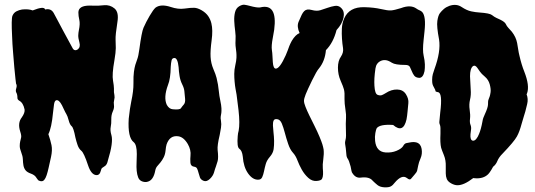

<svg xmlns="http://www.w3.org/2000/svg" viewBox="-20 -757 2263 812"><path d="M118.2 -712.9Q167 -732.4 170.9 -716.8Q195.3 -722.7 207 -702.1Q210.9 -695.3 222.2 -673.8Q233.4 -652.3 246.6 -627.9Q259.8 -603.5 271.5 -582Q283.2 -560.5 287.1 -553.2Q291 -545.9 296.9 -544.9Q302.7 -543.9 308.6 -547.9Q321.3 -557.6 315.9 -577.1Q310.5 -596.7 311 -607.9Q311.5 -619.1 313.5 -628.9Q319.3 -656.2 315.4 -672.9Q311.5 -689.5 311.5 -704.1Q311.5 -733.4 359.4 -733.4Q369.1 -733.4 381.8 -732.9Q394.5 -732.4 419.9 -734.9Q445.3 -737.3 464.4 -721.2Q483.4 -705.1 476.6 -664.1Q467.8 -608.4 468.8 -589.4Q469.7 -570.3 469.7 -553.7Q469.7 -536.1 463.9 -502Q453.1 -441.4 458 -416Q461.9 -393.6 461.9 -382.8V-367.2Q461.9 -364.3 463.9 -354.5Q465.8 -344.7 462.9 -334.5Q460 -324.2 461.9 -312.5Q463.9 -300.8 457 -285.6Q450.2 -270.5 450.7 -252.4Q451.2 -234.4 448.2 -219.7Q445.3 -205.1 451.2 -185.5Q460 -155.3 436.5 -79.1Q432.6 -60.5 424.3 -55.2Q416 -49.8 412.1 -46.9Q408.2 -43.9 406.2 -34.2Q401.4 -14.6 385.7 -16.6Q365.2 -19.5 352.5 -57.6Q335 -110.4 324.2 -119.1Q313.5 -127.9 308.1 -143.6Q302.7 -159.2 298.8 -175.8Q291 -216.8 283.2 -223.1Q275.4 -229.5 270.5 -248Q265.6 -266.6 260.7 -274.4Q255.9 -282.2 251.5 -292Q247.1 -301.8 242.2 -311.5Q229.5 -335.9 217.8 -333Q210.9 -331.1 208.5 -315.9Q206.1 -300.8 204.1 -279.3Q198.2 -216.8 184.6 -189.5Q193.4 -164.1 197.8 -143.1Q202.1 -122.1 195.8 -93.3Q189.5 -64.5 185.5 -46.9Q181.6 -29.3 177.2 -16.1Q172.9 -2.9 167 3.9Q161.1 10.7 152.3 9.3Q143.6 7.8 140.6 3.9Q137.7 0 134.8 -3.9Q127.9 -16.6 111.3 -22.5Q94.7 -28.3 87.9 -37.1Q81.1 -45.9 79.1 -57.6Q77.1 -69.3 76.7 -83Q76.2 -96.7 69.8 -112.8Q63.5 -128.9 63.5 -139.6Q63.5 -150.4 65.4 -158.7Q67.4 -167 69.3 -175.3Q71.3 -183.6 65.4 -201.2Q53.7 -237.3 72.3 -260.7Q85.9 -280.3 84 -293.9Q78.1 -322.3 61.5 -331.1Q53.7 -335.9 53.7 -342.8Q53.7 -357.4 49.3 -364.7Q44.9 -372.1 48.8 -383.8Q52.7 -395.5 47.9 -403.3Q47.9 -404.3 45.4 -423.3Q43 -442.4 40.5 -472.2Q38.1 -502 35.2 -536.6Q32.2 -571.3 31.2 -603.5Q27.3 -677.7 32.7 -690.4Q38.1 -703.1 49.3 -709Q60.5 -714.8 73.2 -716.8Q100.6 -719.7 118.2 -712.9Z M603.5 11.7Q593.8 14.6 581.5 10.3Q569.3 5.9 564.5 -6.3Q559.6 -18.6 558.1 -34.7Q556.6 -50.8 557.6 -69.3Q558.6 -87.9 558.6 -105.5Q558.6 -144.5 545.9 -155.3Q519.5 -174.8 524.4 -254.9Q529.3 -300.8 535.2 -328.1Q544.9 -373 544.4 -404.3Q543.9 -435.5 546.4 -453.1Q548.8 -470.7 552.2 -482.4Q555.7 -494.1 560.5 -506.8Q565.4 -519.5 569.3 -548.8Q579.1 -622.1 586.9 -639.6Q597.7 -664.1 612.8 -689.9Q627.9 -715.8 637.7 -724.6Q660.2 -741.2 702.1 -727.5Q733.4 -716.8 760.3 -720.7Q787.1 -724.6 801.3 -724.1Q815.4 -723.6 833 -713.4Q850.6 -703.1 860.4 -689Q870.1 -674.8 874 -658.2Q880.9 -629.9 875 -586.4Q869.1 -543 870.6 -516.1Q872.1 -489.3 882.3 -465.3Q892.6 -441.4 896 -427.2Q899.4 -413.1 901.9 -398.9Q904.3 -384.8 905.8 -368.7Q907.2 -352.5 911.6 -332Q916 -311.5 916.5 -299.3Q917 -287.1 916 -279.3Q915 -271.5 913.6 -265.1Q912.1 -258.8 914.6 -245.6Q917 -232.4 914.6 -216.8Q912.1 -201.2 909.2 -186.5Q898.4 -141.6 900.4 -123Q904.3 -89.8 900.4 -75.7Q896.5 -61.5 893.1 -52.7Q889.6 -43.9 885.3 -28.3Q880.9 -12.7 867.2 0Q853.5 12.7 841.3 7.8Q829.1 2.9 825.7 -6.3Q822.3 -15.6 819.8 -25.4Q817.4 -35.2 814 -43Q810.5 -50.8 801.8 -51.8Q786.1 -53.7 785.2 -69.8Q784.2 -85.9 785.6 -98.1Q787.1 -110.4 784.2 -123Q781.2 -135.7 774.4 -147.5Q756.8 -177.7 733.4 -180.7Q698.2 -185.5 684.6 -146.5Q681.6 -136.7 680.2 -120.6Q678.7 -104.5 672.4 -91.8Q666 -79.1 658.7 -70.3Q651.4 -61.5 645 -54.2Q638.7 -46.9 636.7 -36.1Q628.9 5.9 603.5 11.7ZM690.4 -397.5Q670.9 -344.7 685.5 -313.5Q695.3 -295.9 710.9 -294.9Q740.2 -292 745.1 -299.3Q750 -306.6 757.3 -314.9Q764.6 -323.2 762.7 -340.3Q760.7 -357.4 759.8 -370.6Q758.8 -383.8 750.5 -400.4Q742.2 -417 739.3 -436Q736.3 -455.1 735.4 -472.7Q731.4 -511.7 717.8 -511.7Q708 -511.7 705.6 -501.5Q703.1 -491.2 702.1 -474.6Q701.2 -423.8 690.4 -397.5Z M1348.6 -125Q1350.6 -106.4 1347.2 -83Q1343.8 -59.6 1345.2 -45.4Q1346.7 -31.2 1346.2 -19.5Q1345.7 -7.8 1341.8 -0.5Q1337.9 6.8 1318.8 8.3Q1299.8 9.8 1283.7 -4.9Q1267.6 -19.5 1256.3 -39.6Q1245.1 -59.6 1237.8 -79.1Q1230.5 -98.6 1218.8 -111.3Q1207 -124 1198.7 -148.4Q1190.4 -172.9 1184.6 -195.3Q1178.7 -217.8 1171.9 -234.4Q1165 -251 1152.8 -252.9Q1140.6 -254.9 1137.2 -247.1Q1133.8 -239.3 1134.3 -226.1Q1134.8 -212.9 1136.7 -196.8Q1138.7 -180.7 1139.2 -161.6Q1139.6 -142.6 1137.2 -126Q1134.8 -109.4 1121.6 -94.2Q1108.4 -79.1 1104 -63.5Q1099.6 -47.9 1096.7 -33.2Q1093.8 -18.6 1088.9 -7.8Q1084 2.9 1072.3 2.9Q1048.8 3.9 1029.3 -23.4Q1009.8 -50.8 1006.8 -94.7Q1003.9 -120.1 992.2 -127.9Q981.4 -134.8 985.4 -181.6Q986.3 -194.3 989.3 -204.1Q995.1 -234.4 988.8 -290.5Q982.4 -346.7 980.5 -356.9Q978.5 -367.2 976.1 -381.3Q973.6 -395.5 972.2 -411.6Q970.7 -427.7 970.7 -444.8Q970.7 -461.9 975.1 -481Q979.5 -500 980 -512.7Q980.5 -525.4 979.5 -535.2Q974.6 -566.4 976.1 -585.4Q977.5 -604.5 974.6 -626Q971.7 -647.5 970.7 -668Q969.7 -688.5 974.1 -705.6Q978.5 -722.7 991.7 -730.5Q1004.9 -738.3 1014.6 -736.8Q1024.4 -735.4 1035.2 -732.4Q1067.4 -723.6 1080.1 -725.6Q1154.3 -744.1 1139.6 -630.9Q1136.7 -612.3 1133.8 -597.7Q1127 -562.5 1129.9 -544.9Q1131.8 -533.2 1132.3 -519.5Q1132.8 -505.9 1133.8 -494.1Q1135.7 -466.8 1146.5 -466.8Q1163.1 -466.8 1188.5 -523.4Q1194.3 -536.1 1196.8 -543.9Q1199.2 -551.8 1203.6 -562.5Q1208 -573.2 1213.9 -584Q1229.5 -610.4 1247.1 -617.2Q1234.4 -644.5 1242.7 -664.6Q1251 -684.6 1255.9 -694.3Q1260.7 -704.1 1266.6 -710Q1277.3 -720.7 1298.3 -714.8Q1319.3 -709 1335 -713.9Q1350.6 -718.8 1365.7 -724.1Q1380.9 -729.5 1395.5 -731.9Q1410.2 -734.4 1420.4 -725.6Q1430.7 -716.8 1433.1 -705.6Q1435.5 -694.3 1432.6 -681.6Q1426.8 -655.3 1403.3 -629.9Q1389.6 -576.2 1358.4 -544.9Q1354.5 -499 1329.1 -467.8Q1319.3 -457 1299.8 -417Q1280.3 -377 1272.9 -358.4Q1265.6 -339.8 1265.6 -330.6Q1265.6 -321.3 1272 -305.2Q1278.3 -289.1 1288.1 -269Q1297.9 -249 1310.1 -224.6Q1322.3 -200.2 1331.1 -179.2Q1339.8 -158.2 1343.3 -147Q1346.7 -135.7 1348.6 -125Z M1443.4 -183.6 1442.4 -233.4Q1442.4 -247.1 1443.4 -258.8Q1444.3 -271.5 1441.4 -290Q1436.5 -322.3 1437 -337.4Q1437.5 -352.5 1437 -361.8Q1436.5 -371.1 1434.6 -378.9Q1431.6 -390.6 1420.4 -416Q1409.2 -441.4 1409.2 -470.7Q1409.2 -500 1421.9 -517.6Q1433.6 -535.2 1430.7 -553.7Q1427.7 -572.3 1426.3 -593.3Q1424.8 -614.3 1425.8 -636.2Q1426.8 -658.2 1435.5 -678.7Q1457 -728.5 1521.5 -726.6Q1561.5 -725.6 1590.8 -718.8Q1620.1 -711.9 1633.8 -712.9Q1647.5 -713.9 1675.8 -722.7Q1716.8 -738.3 1741.2 -720.7Q1748 -715.8 1754.4 -713.4Q1760.7 -710.9 1765.6 -706.1Q1782.2 -687.5 1775.4 -625Q1773.4 -606.4 1771.5 -587.9Q1766.6 -543.9 1771.5 -522.5Q1776.4 -501 1776.9 -484.9Q1777.3 -468.8 1775.4 -456.1Q1769.5 -427.7 1752.9 -427.7Q1738.3 -428.7 1731.9 -437Q1725.6 -445.3 1721.7 -455.6Q1717.8 -465.8 1713.4 -474.1Q1709 -482.4 1694.3 -482.4Q1651.4 -482.4 1637.2 -491.7Q1623 -501 1612.3 -502.4Q1601.6 -503.9 1591.8 -500Q1571.3 -491.2 1567.9 -467.8Q1564.5 -444.3 1563.5 -426.8Q1562.5 -409.2 1563.5 -394.5Q1565.4 -360.4 1576.7 -356Q1587.9 -351.6 1595.7 -355Q1603.5 -358.4 1611.3 -363.3Q1634.8 -378.9 1659.7 -378.4Q1684.6 -377.9 1696.8 -358.4Q1709 -338.9 1707 -320.8Q1705.1 -302.7 1703.6 -285.2Q1702.1 -267.6 1699.2 -252Q1685.5 -191.4 1642.6 -228.5Q1586.9 -232.4 1573.2 -214.8Q1570.3 -210 1567.4 -194.3Q1564.5 -178.7 1566.4 -161.1Q1571.3 -115.2 1610.4 -112.3Q1635.7 -110.4 1656.7 -119.1Q1677.7 -127.9 1684.6 -138.7Q1690.4 -150.4 1699.2 -151.9Q1708 -153.3 1714.8 -154.8Q1721.7 -156.2 1728.5 -156.2Q1735.4 -156.2 1742.2 -154.3Q1759.8 -148.4 1763.2 -127Q1766.6 -105.5 1758.8 -87.9Q1751 -70.3 1748.5 -56.2Q1746.1 -42 1744.1 -35.2Q1742.2 -28.3 1732.9 -18.1Q1723.6 -7.8 1718.3 -1Q1712.9 5.9 1701.2 -3.9Q1679.7 -20.5 1649.4 15.6Q1641.6 26.4 1632.8 31.2Q1624 36.1 1605.5 35.2Q1586.9 34.2 1576.2 25.4Q1565.4 16.6 1556.6 7.8Q1542 -10.7 1505.9 -5.9Q1484.4 -2.9 1470.7 -24.4Q1467.8 -27.3 1466.3 -35.2Q1464.8 -43 1462.9 -52.7Q1456.1 -78.1 1450.7 -85.4Q1445.3 -92.8 1444.8 -104.5Q1444.3 -116.2 1442.4 -129.4Q1440.4 -142.6 1439.5 -148.9Q1438.5 -155.3 1440.9 -164.1Q1443.4 -172.9 1443.4 -183.6Z M1981.4 -3.9Q1942.4 26.4 1915 26.4Q1902.3 26.4 1888.2 18.6Q1874 10.7 1869.6 0Q1865.2 -10.7 1865.2 -23.9Q1865.2 -37.1 1865.2 -52.7Q1866.2 -79.1 1857.4 -100.6Q1848.6 -122.1 1845.7 -131.8Q1840.8 -152.3 1842.8 -191.4Q1843.8 -221.7 1840.8 -228Q1837.9 -234.4 1837.9 -240.2Q1837.9 -246.1 1841.8 -281.2Q1852.5 -365.2 1832 -367.2Q1821.3 -369.1 1821.8 -372.1Q1822.3 -375 1816.4 -385.3Q1810.5 -395.5 1809.1 -401.4Q1807.6 -407.2 1807.6 -419.9Q1807.6 -432.6 1810.5 -443.4Q1813.5 -454.1 1817.4 -464.8Q1844.7 -539.1 1836.9 -589.8Q1826.2 -645.5 1829.6 -668.5Q1833 -691.4 1840.3 -701.2Q1847.7 -710.9 1857.4 -719.2Q1867.2 -727.5 1880.9 -732.4Q1910.2 -742.2 1932.1 -727.5Q1954.1 -712.9 1972.7 -709Q1991.2 -705.1 2007.8 -704.1Q2050.8 -701.2 2060.5 -693.4Q2070.3 -685.5 2079.6 -681.2Q2088.9 -676.8 2095.7 -673.8Q2115.2 -664.1 2119.1 -655.3Q2123 -646.5 2129.9 -639.2Q2136.7 -631.8 2144.5 -623Q2162.1 -600.6 2167 -575.2Q2169.9 -558.6 2171.9 -545.9Q2173.8 -533.2 2176.8 -521.5Q2185.5 -483.4 2197.3 -454.1Q2220.7 -394.5 2209 -362.3L2207 -358.4Q2214.8 -338.9 2209.5 -316.9Q2204.1 -294.9 2201.7 -285.6Q2199.2 -276.4 2195.3 -264.6Q2191.4 -252.9 2186.5 -234.9Q2181.6 -216.8 2176.8 -203.6Q2171.9 -190.4 2166 -179.7Q2154.3 -158.2 2105.5 -107.4Q2089.8 -91.8 2083.5 -76.2Q2077.1 -60.5 2065.4 -51.8Q2049.8 -22.5 2039.1 -15.6Q2017.6 1 1981.4 -3.9ZM1967.8 -434.6 1970.7 -378.9Q1972.7 -355.5 1967.8 -335.4Q1962.9 -315.4 1966.3 -293Q1969.7 -270.5 1967.8 -254.9Q1965.8 -239.3 1969.7 -229.5Q1973.6 -219.7 1972.2 -209.5Q1970.7 -199.2 1969.7 -189.5Q1967.8 -164.1 1979.5 -162.1Q1987.3 -161.1 1994.1 -169.4Q2001 -177.7 2005.9 -190.4Q2014.6 -210.9 2020.5 -244.1Q2022.5 -257.8 2030.3 -273.4Q2043.9 -302.7 2043.9 -315.9Q2043.9 -329.1 2044.9 -332.5Q2045.9 -335.9 2047.4 -339.8Q2048.8 -343.8 2050.8 -348.6Q2052.7 -353.5 2054.7 -366.7Q2056.6 -379.9 2051.3 -399.9Q2045.9 -419.9 2030.8 -432.6Q2015.6 -445.3 2009.8 -454.1Q2003.9 -462.9 1999 -469.7Q1989.3 -483.4 1980.5 -477.5Q1967.8 -467.8 1967.8 -434.6Z"/></svg>

Font: Creepster Caps
Style: Regular
Weight: 400
Designer: Font Diner, Inc
Foundry: Font Diner, Inc
Version: Version 1.000